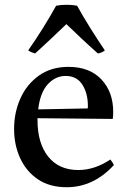

<svg xmlns="http://www.w3.org/2000/svg" viewBox="-20 -772 537 804"><path d="M259 12Q188 12 139 -21Q90 -54 64.5 -109.5Q39 -165 39 -232Q39 -301 65.5 -360Q92 -419 143 -455.5Q194 -492 267 -492Q355 -492 404.5 -439.5Q454 -387 454 -304Q454 -294 453.5 -286.5Q453 -279 452 -274L137 -277Q137 -273 137 -270Q137 -172 182 -116Q227 -60 308 -60Q376 -60 442 -104Q452 -92 457 -81Q372 12 259 12ZM140 -314 347 -318Q348 -320 348 -323.5Q348 -327 348 -328Q348 -382 324.5 -418Q301 -454 255 -454Q212 -454 180 -419Q148 -384 140 -314ZM258 -671Q228 -642 195 -611Q162 -580 127 -548Q120 -550 112.5 -553Q105 -556 98 -561Q127 -602 159.5 -654Q192 -706 215 -748Q225 -750 236 -751Q247 -752 259 -752Q271 -752 282 -751Q293 -750 303 -748Q326 -706 358.5 -654Q391 -602 419 -561Q407 -551 390 -548Q354 -580 321 -611Q288 -642 258 -671Z"/></svg>

Font: Tiro Bangla
Style: Regular
Weight: 400
Designer: Bangla: John Hudson & Fiona Ross. Latin: John Hudson.
Foundry: Tiro Typeworks Ltd.
Version: Version 1.60